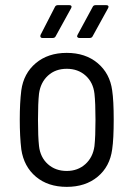

<svg xmlns="http://www.w3.org/2000/svg" viewBox="-20 -720 515 748"><path d="M63 -138Q57 -188 57 -254Q57 -320 63 -368Q72 -434 119.5 -474Q167 -514 240 -514Q313 -514 360.5 -474Q408 -434 417 -368Q423 -328 423 -254Q423 -178 417 -138Q408 -71 360.5 -31.5Q313 8 240 8Q167 8 120 -31.5Q73 -71 63 -138ZM348 -151Q352 -188 352 -253Q352 -319 348 -355Q343 -399 313.5 -425.5Q284 -452 240 -452Q196 -452 167 -425.5Q138 -399 132 -355Q128 -319 128 -253Q128 -187 132 -151Q137 -107 166.5 -80.5Q196 -54 240 -54Q283 -54 312.5 -80.5Q342 -107 348 -151ZM138 -584 194 -693Q197 -700 206 -700H250Q256 -700 258 -696.5Q260 -693 257 -688L197 -579Q194 -572 185 -572H145Q140 -572 138 -575.5Q136 -579 138 -584ZM282 -584 341 -693Q344 -700 353 -700H394Q400 -700 402 -696.5Q404 -693 401 -688L341 -579Q338 -572 329 -572H289Q284 -572 281.5 -575.5Q279 -579 282 -584Z"/></svg>

Font: Barlow Semi Condensed
Style: Regular
Weight: 400
Width: 4
Designer: Jeremy Tribby
Foundry: Tribby Type
Version: Version 1.408;December 10, 2018;FontCreator 11.5.0.2430 64-b